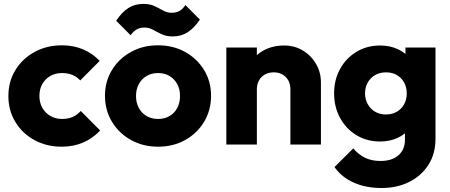

<svg xmlns="http://www.w3.org/2000/svg" viewBox="-20 -724 2256 962"><path d="M289 11Q213.5 11 152.8 -22Q92 -55 57 -112.8Q22 -170.5 22 -242.5Q22 -315.5 57.2 -373Q92.5 -430.5 153.5 -463.8Q214.5 -497 290.5 -497Q347.5 -497 395 -477.2Q442.5 -457.5 479.5 -419L382 -321Q365 -339.5 342.2 -348.8Q319.5 -358 290.5 -358Q258 -358 232.5 -343.5Q207 -329 192.2 -303.5Q177.5 -278 177.5 -243.5Q177.5 -209.5 192.2 -183.5Q207 -157.5 232.8 -142.8Q258.5 -128 290.5 -128Q321 -128 344.2 -138.2Q367.5 -148.5 384.5 -168L482 -70Q443.5 -30 395.8 -9.5Q348 11 289 11Z M772 11Q696.5 11 636.2 -22.5Q576 -56 541 -114Q506 -172 506 -244Q506 -316 540.8 -373Q575.5 -430 635.8 -463.5Q696 -497 771.5 -497Q847.5 -497 907.5 -463.8Q967.5 -430.5 1002.5 -373.2Q1037.5 -316 1037.5 -244Q1037.5 -172 1002.8 -114Q968 -56 908 -22.5Q848 11 772 11ZM771.5 -128Q804.5 -128 829.5 -142.5Q854.5 -157 868.2 -183.2Q882 -209.5 882 -243.5Q882 -277.5 867.8 -303.2Q853.5 -329 829 -343.5Q804.5 -358 771.5 -358Q739.5 -358 714.5 -343.2Q689.5 -328.5 675.5 -302.8Q661.5 -277 661.5 -243Q661.5 -209.5 675.5 -183.2Q689.5 -157 714.5 -142.5Q739.5 -128 771.5 -128ZM845 -541.5Q813 -541.5 789.5 -552.8Q766 -564 746.2 -575Q726.5 -586 704 -586Q680.5 -586 664.5 -576.5Q648.5 -567 634.5 -547.5L562 -620Q590.5 -663 623 -683.8Q655.5 -704.5 698.5 -704.5Q731 -704.5 754.2 -693.5Q777.5 -682.5 797.5 -671.2Q817.5 -660 839.5 -660Q864 -660 880 -669.5Q896 -679 909 -698.5L981.5 -626Q953 -583.5 920.5 -562.5Q888 -541.5 845 -541.5Z M1435 0V-276.5Q1435 -315 1411.5 -338.2Q1388 -361.5 1351.6 -361.5Q1326.9 -361.5 1307.7 -351Q1288.5 -340.5 1277.8 -321.2Q1267 -302 1267 -276.5L1207.5 -305.5Q1207.5 -363 1232.8 -405.8Q1258 -448.5 1302.4 -472.2Q1346.9 -496 1403.2 -496Q1456.5 -496 1498.2 -470.5Q1540 -445 1564 -403Q1588 -361 1588 -311V0ZM1114 0V-486H1267V0Z M1891.5 218Q1812 218 1751.5 190.5Q1691 163 1656 113L1750 19.5Q1776 50 1808.5 66.2Q1841 82.5 1887 82.5Q1943.5 82.5 1976.2 54.2Q2009 26 2009 -25V-149L2034.5 -255L2011.5 -361V-486H2162V-29Q2162 46 2127 101.2Q2092 156.5 2031 187.2Q1970 218 1891.5 218ZM1884.5 -15Q1818 -15 1765.8 -46.8Q1713.5 -78.5 1683.8 -133.5Q1654 -188.5 1654 -256Q1654 -324 1683.8 -378.2Q1713.5 -432.5 1765.8 -464.2Q1818 -496 1884.5 -496Q1934.5 -496 1974.2 -477.2Q2014 -458.5 2038.2 -425.2Q2062.5 -392 2066 -348V-163Q2062.5 -119.5 2038 -86Q2013.5 -52.5 1973.8 -33.8Q1934 -15 1884.5 -15ZM1913.5 -150.5Q1945.5 -150.5 1969 -164.5Q1992.5 -178.5 2005.2 -202.2Q2018 -226 2018 -256Q2018 -286 2005.2 -309.8Q1992.5 -333.5 1969.2 -347.5Q1946 -361.5 1914 -361.5Q1882.5 -361.5 1858.8 -347.5Q1835 -333.5 1822 -309.5Q1809 -285.5 1809 -256Q1809 -227.5 1822 -203.2Q1835 -179 1858.5 -164.8Q1882 -150.5 1913.5 -150.5Z"/></svg>

Font: Marine Company Thin
Style: Regular
Weight: 100
Designer: Rodrigo Fuenzalida
Foundry: fragTYPE
Version: Version 1.000